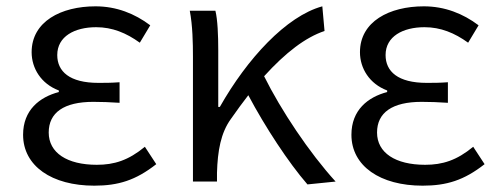

<svg xmlns="http://www.w3.org/2000/svg" viewBox="-20 -574 1574 607"><path d="M278 13C354 13 409 -4 474 -55L438 -110C386 -67 341 -53 286 -53C192 -53 134 -91 134 -155C134 -218 182 -252 275 -252C302 -252 326 -251 358 -249V-314C331 -312 313 -312 291 -312C200 -312 161 -348 161 -400C161 -459 216 -488 284 -488C335 -488 379 -470 422 -439L455 -494C406 -531 348 -554 282 -554C173 -554 80 -506 80 -409C80 -358 110 -309 166 -288V-283C105 -267 53 -226 53 -148C53 -49 144 13 278 13Z M952 9 1041 0C958 -91 868 -226 815 -333C883 -408 946 -456 1006 -476L999 -554C885 -523 761 -388 675 -236H670V-415C670 -462 668 -512 661 -540H580C589 -493 590 -438 590 -395V0H666V-28C668 -97 678 -154 710 -198C729 -225 747 -250 765 -273C818 -173 892 -60 952 9Z M1316 13C1392 13 1447 -4 1512 -55L1476 -110C1424 -67 1379 -53 1324 -53C1230 -53 1172 -91 1172 -155C1172 -218 1220 -252 1313 -252C1340 -252 1364 -251 1396 -249V-314C1369 -312 1351 -312 1329 -312C1238 -312 1199 -348 1199 -400C1199 -459 1254 -488 1322 -488C1373 -488 1417 -470 1460 -439L1493 -494C1444 -531 1386 -554 1320 -554C1211 -554 1118 -506 1118 -409C1118 -358 1148 -309 1204 -288V-283C1143 -267 1091 -226 1091 -148C1091 -49 1182 13 1316 13Z"/></svg>

Font: Noto Sans JP DemiLight
Style: Regular
Weight: 350
Designer: Ryoko NISHIZUKA 西塚涼子 (kana, bopomofo & ideographs); Paul D. Hunt (Latin, Greek & Cyrillic); Sandoll Communications 산돌커뮤니
Foundry: Adobe
Version: Version 2.004;hotconv 1.0.118;makeotfexe 2.5.65603